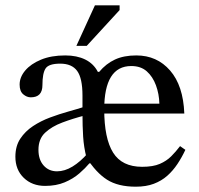

<svg xmlns="http://www.w3.org/2000/svg" viewBox="-20 -694 749 724"><path d="M492 10Q425 10 383.5 -16.5Q342 -43 306 -100Q296 -139 293.5 -179Q291 -219 291 -265V-334Q291 -399 271 -426.5Q251 -454 207 -454Q164 -454 152 -436Q140 -418 140 -373Q140 -350 129 -338.5Q118 -327 96 -327Q81 -327 67.5 -338.5Q54 -350 54 -375Q54 -403 75 -428Q96 -453 134.5 -469Q173 -485 226 -485Q270 -485 301.5 -469.5Q333 -454 349 -423H354Q380 -454 413.5 -469.5Q447 -485 494 -485Q572 -485 621.5 -428Q671 -371 675 -266H365V-303H581Q580 -340 568 -372.5Q556 -405 533.5 -425Q511 -445 475 -445Q424 -445 398.5 -404Q373 -363 373 -282Q373 -172 406.5 -118.5Q440 -65 516 -65Q557 -65 582.5 -76Q608 -87 625.5 -104.5Q643 -122 659 -143L679 -129Q666 -101 649 -75.5Q632 -50 610.5 -31Q589 -12 560 -1Q531 10 492 10ZM150 7Q101 7 69.5 -23.5Q38 -54 38 -103Q38 -143 56.5 -171Q75 -199 104.5 -218.5Q134 -238 169 -251Q204 -264 238 -273.5Q272 -283 297 -291L301 -259Q255 -247 215 -232Q175 -217 150 -193.5Q125 -170 125 -129Q125 -92 144.5 -70Q164 -48 195 -48Q224 -48 253.5 -66Q283 -84 311 -116L330 -78H317Q302 -60 279 -40Q256 -20 224 -6.5Q192 7 150 7ZM307 -521H268L338 -674H431V-656Z"/></svg>

Font: STIX Two Text
Style: Regular
Weight: 400
Designer: Ross Mills, John Hudson & Paul Hanslow, Tiro Typeworks Ltd; with prior portions MicroPress Inc., and Coen Hoffman.
Foundry: Tiro Typeworks Ltd
Version: Version 2.13 b171